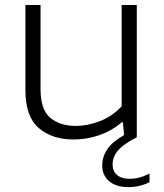

<svg xmlns="http://www.w3.org/2000/svg" viewBox="-20 -562 672 786"><path d="M281 9Q193.5 9 138.8 -37.8Q84 -84.5 84 -193.5V-541.5H146V-196.5Q146 -113 185.8 -79.8Q225.5 -46.5 290 -46.5Q338.5 -46.5 388.8 -66Q439 -85.5 478 -126.5V-541.5H540V0Q486.5 27 463.8 53.2Q441 79.5 441 112Q441 139 459.2 154.5Q477.5 170 510 170Q551 170 592 148.5V184Q551 204 506.5 204Q455.5 204 427 180Q398.5 156 398.5 115.5Q398.5 79 419.8 48.2Q441 17.5 488 -9L483 -61.5H478.5Q438.5 -27 387.5 -9Q336.5 9 281 9Z"/></svg>

Font: Encode Sans Expanded Expanded Light
Style: Regular
Weight: 300
Width: 7
Designer: Multiple Designers
Foundry: Impallari Type
Version: Version 3.000; ttfautohint (v1.8.3) -l 8 -r 50 -G 200 -x 14 